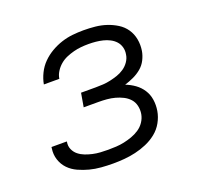

<svg xmlns="http://www.w3.org/2000/svg" viewBox="-99 -640 798 760"><g transform="rotate(-20 300.0 -260.0)"><path d="M255 8Q230 8 205 6Q180 4 157 -2Q134 -8 112 -18Q90 -28 74 -44.5Q58 -61 50.5 -84Q43 -107 47 -132Q47 -134 47 -135Q47 -136 48 -137H112Q112 -137 112 -136.5Q112 -136 112 -135Q109 -118 115.5 -103.5Q122 -89 134 -79.5Q146 -70 160.5 -64.5Q175 -59 190.5 -55.5Q206 -52 222.5 -51Q239 -50 255 -50Q272 -50 289 -51Q306 -52 322.5 -55.5Q339 -59 356 -65Q373 -71 388 -81Q403 -91 413 -106Q423 -121 426 -138Q429 -156 425 -173Q421 -190 410 -202Q399 -214 384 -221.5Q369 -229 352.5 -233.5Q336 -238 318.5 -239.5Q301 -241 284 -241H221L231 -299H293Q309 -299 324.5 -300Q340 -301 355.5 -304.5Q371 -308 386 -313Q401 -318 415 -327.5Q429 -337 438.5 -351Q448 -365 450 -380Q453 -396 449 -410.5Q445 -425 435.5 -435.5Q426 -446 412.5 -453Q399 -460 384.5 -463.5Q370 -467 355 -468.5Q340 -470 324 -470Q308 -470 292.5 -468.5Q277 -467 261.5 -463Q246 -459 230.5 -452.5Q215 -446 202 -435Q189 -424 180 -409.5Q171 -395 169 -380H104Q104 -380 104 -380Q104 -380 104 -381Q108 -403 119 -425.5Q130 -448 147.5 -465.5Q165 -483 186.5 -495.5Q208 -508 231 -515.5Q254 -523 277.5 -525.5Q301 -528 324 -528Q349 -528 373.5 -525.5Q398 -523 420.5 -515.5Q443 -508 463 -495.5Q483 -483 496 -464Q509 -445 513.5 -421Q518 -397 514 -372Q511 -354 502 -336Q493 -318 477.5 -305Q462 -292 443.5 -283.5Q425 -275 406 -269Q427 -261 445 -248Q463 -235 475 -216.5Q487 -198 490.5 -175Q494 -152 490 -128Q486 -104 473.5 -81.5Q461 -59 441 -43Q421 -27 397.5 -17Q374 -7 350 -1.5Q326 4 302.5 6Q279 8 255 8Z"/></g></svg>

Font: Iosevka SS04 Lt Ex Obl
Style: Regular
Weight: 300
Width: 7
Italic angle: -9°
Monospace: yes
Designer: Belleve Invis
Foundry: Belleve Invis
Version: Version 19.0.0; ttfautohint (v1.8.4)